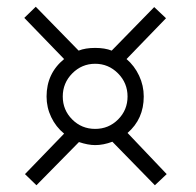

<svg xmlns="http://www.w3.org/2000/svg" viewBox="-20 -608 580 569"><path d="M214 -187 88 -59 54 -92 170 -212Q145.5 -232 131.8 -260.8Q118 -289.5 118 -322Q118 -390.5 170 -433L52 -555L86 -588L213 -458Q233 -466 262 -466Q291 -466 311 -458L437 -587L472 -554L355 -433Q378.5 -413 392.2 -383.8Q406 -354.5 406 -322Q406 -255.5 358 -214L474 -92L439 -59L313 -188Q286.5 -178 262 -178Q241 -178 214 -187ZM194.2 -390.5Q166 -362 166 -322Q166 -282 194 -254Q222 -226 262 -226Q302 -226 330 -254Q358 -282 358 -322Q358 -362 329.8 -390.5Q301.5 -419 262 -419Q222.5 -419 194.2 -390.5Z"/></svg>

Font: 3270 Nerd Font
Style: Regular
Weight: 400
Monospace: yes
Version: Version 3.0.1;Nerd Fonts 3.3.0